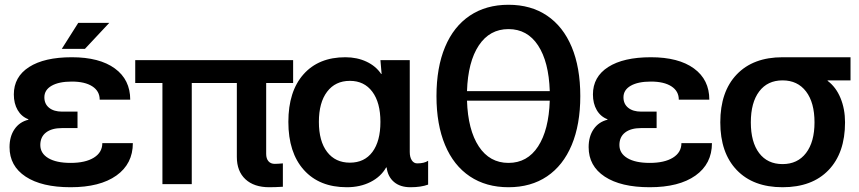

<svg xmlns="http://www.w3.org/2000/svg" viewBox="-20 -772 3601 805"><path d="M276 -89Q338 -89 373.5 -111Q409 -133 409 -172H537Q537 -85 468 -36Q399 13 276 13Q155 13 87.5 -31.5Q20 -76 20 -155Q20 -200 41 -230.5Q62 -261 99 -270V-272Q70 -283 54 -310.5Q38 -338 38 -376Q38 -450 102 -491Q166 -532 281 -532Q397 -532 461.5 -485Q526 -438 526 -354H398Q398 -390 367 -410Q336 -430 281 -430Q227 -430 196.5 -412.5Q166 -395 166 -364Q166 -336 186 -320Q206 -304 240 -304H305V-235H240Q197 -235 173 -216.5Q149 -198 149 -164Q149 -129 182.5 -109Q216 -89 276 -89ZM308 -676H438L336 -567H239Z M1209 -424H1096V-127Q1096 -107 1105.5 -96Q1115 -85 1132 -85Q1144 -85 1166 -87V11Q1134 13 1109 13Q1045 13 1009 -20.5Q973 -54 973 -114V-424H784V0H661V-424H547V-520H1209Z M1189 -261Q1189 -389 1252.5 -460.5Q1316 -532 1428 -532Q1477 -532 1516.5 -513.5Q1556 -495 1578 -462H1580L1575 -520H1698V-135Q1698 -113 1706.5 -100Q1715 -87 1729 -87Q1759 -87 1775 -98V2Q1745 13 1701 13Q1658 13 1632 -9Q1606 -31 1601 -70H1599Q1577 -31 1533.5 -9Q1490 13 1434 13Q1319 13 1254 -59.5Q1189 -132 1189 -261ZM1447 -90Q1508 -90 1541.5 -135Q1575 -180 1575 -261Q1575 -342 1541 -387.5Q1507 -433 1447 -433Q1386 -433 1351.5 -387.5Q1317 -342 1317 -261Q1317 -180 1351.5 -135Q1386 -90 1447 -90Z M2413 -369Q2413 -250 2377 -164Q2341 -78 2273.5 -32.5Q2206 13 2112 13Q2018 13 1950 -32.5Q1882 -78 1846 -164Q1810 -250 1810 -369Q1810 -489 1846 -575Q1882 -661 1950 -706.5Q2018 -752 2112 -752Q2206 -752 2273.5 -706.5Q2341 -661 2377 -575Q2413 -489 2413 -369ZM2112 -89Q2191 -89 2236 -158Q2281 -227 2285 -350H1938Q1942 -227 1987.5 -158Q2033 -89 2112 -89ZM2285 -390Q2281 -513 2236 -581.5Q2191 -650 2112 -650Q2033 -650 1987.5 -581.5Q1942 -513 1938 -390Z M2704 -89Q2766 -89 2801.5 -111Q2837 -133 2837 -172H2965Q2965 -85 2896 -36Q2827 13 2704 13Q2583 13 2515.5 -31.5Q2448 -76 2448 -155Q2448 -200 2469 -230.5Q2490 -261 2527 -270V-272Q2498 -283 2482 -310.5Q2466 -338 2466 -376Q2466 -450 2530 -491Q2594 -532 2709 -532Q2825 -532 2889.5 -485Q2954 -438 2954 -354H2826Q2826 -390 2795 -410Q2764 -430 2709 -430Q2655 -430 2624.5 -412.5Q2594 -395 2594 -364Q2594 -336 2614 -320Q2634 -304 2668 -304H2733V-235H2668Q2625 -235 2601 -216.5Q2577 -198 2577 -164Q2577 -129 2610.5 -109Q2644 -89 2704 -89Z M3546 -532V-435H3450V-433Q3485 -407 3504 -361Q3523 -315 3523 -259Q3523 -131 3454 -59Q3385 13 3261 13Q3138 13 3069 -59Q3000 -131 3000 -259Q3000 -388 3069 -460Q3138 -532 3261 -532ZM3261 -84Q3324 -84 3359.5 -130.5Q3395 -177 3395 -259Q3395 -342 3359.5 -388.5Q3324 -435 3261 -435Q3198 -435 3163 -388.5Q3128 -342 3128 -259Q3128 -176 3163 -130Q3198 -84 3261 -84Z"/></svg>

Font: Non Bureau Medium
Style: Regular
Weight: 500
Designer: Jona Saucedo
Foundry: Non Foundry
Version: Version 1.000; ttfautohint (v1.8.4)